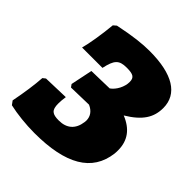

<svg xmlns="http://www.w3.org/2000/svg" viewBox="-184 -782 919 919"><g transform="rotate(45 276.0 -322.0)"><path d="M192 12C404 12 516 -54 533 -190C534 -198 534 -206 534 -213C534 -279 500 -324 435 -350C515 -398 544 -446 544 -509C544 -604 461 -656 305 -656C256 -656 199 -650 108 -631L93 -618C86 -545 74 -475 64 -439H202C216 -504 232 -522 283 -522C327 -522 342 -514 342 -483C342 -450 322 -412 296 -394L175 -391L152 -280L162 -266L281 -269C311 -256 326 -234 326 -206C326 -202 325 -199 325 -195C318 -142 286 -113 232 -113C189 -113 173 -124 173 -168C173 -181 174 -197 177 -216L47 -212L33 -201C30 -153 21 -91 8 -25L22 -6C70 5 134 12 192 12Z"/></g></svg>

Font: Alegreya SC Black
Style: Italic
Weight: 900
Italic angle: -7°
Designer: Juan Pablo del Peral
Foundry: Huerta Tipografica
Version: Version 2.007;PS 002.007;hotconv 1.0.88;makeotf.lib2.5.64775